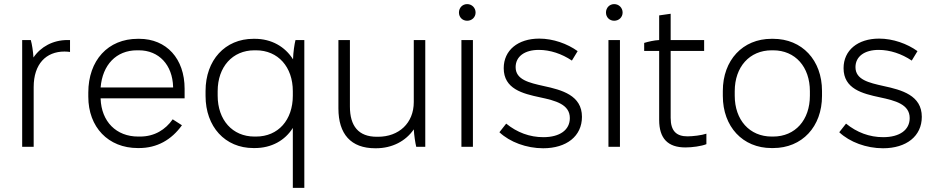

<svg xmlns="http://www.w3.org/2000/svg" viewBox="-20 -715 4550 935"><path d="M88 0H144V-291C144 -403 204 -464 294 -464C302 -464 316 -463 321 -462V-520H308C238 -520 178 -487 143 -435C141 -466 136 -499 130 -520H88Z M651 6H657C745 6 815 -34 866 -105L821 -134C786 -84 733 -50 662 -50H653C546 -50 474 -123 470 -234V-236H879V-283C879 -429 791 -526 658 -526H651C506 -526 410 -421 410 -264V-244C410 -96 507 6 651 6ZM470 -289C479 -399 546 -470 647 -470H656C754 -470 820 -399 823 -292V-289Z M1406 200H1462V-520H1419C1414 -500 1408 -462 1407 -426C1368 -488 1302 -526 1221 -526H1214C1076 -526 981 -422 981 -272V-248C981 -98 1076 6 1214 6H1221C1302 6 1368 -31 1406 -92ZM1219 -50C1112 -50 1040 -131 1040 -249V-271C1040 -389 1112 -470 1219 -470H1227C1334 -470 1406 -389 1406 -271V-249C1406 -131 1335 -50 1227 -50Z M1807 7H1811C1890 7 1956 -28 1995 -85C1997 -54 2002 -21 2007 0H2051V-520H1995V-218C1995 -115 1922 -49 1821 -49H1815C1726 -49 1684 -101 1684 -196V-520H1628V-187C1628 -62 1689 7 1807 7Z M2255 -614C2278 -614 2296 -631 2296 -654C2296 -677 2278 -695 2255 -695C2232 -695 2215 -677 2215 -654C2215 -631 2232 -614 2255 -614ZM2227 0H2283V-520H2227Z M2625 7C2739 7 2814 -52 2814 -146C2814 -251 2716 -277 2628 -296C2556 -312 2491 -327 2491 -388C2491 -440 2535 -472 2604 -472C2659 -472 2716 -453 2765 -420L2793 -466C2743 -502 2674 -527 2606 -527C2502 -527 2433 -470 2433 -383C2433 -282 2525 -259 2610 -241C2685 -225 2755 -207 2755 -140C2755 -82 2706 -47 2626 -47C2559 -47 2498 -70 2445 -113L2412 -71C2463 -23 2544 7 2625 7Z M2971 -614C2994 -614 3012 -631 3012 -654C3012 -677 2994 -695 2971 -695C2948 -695 2931 -677 2931 -654C2931 -631 2948 -614 2971 -614ZM2943 0H2999V-520H2943Z M3318 3C3350 3 3396 -3 3420 -13V-64C3397 -56 3353 -51 3328 -51C3275 -51 3246 -76 3246 -141V-467H3409V-520H3246V-648L3190 -640V-520C3167 -519 3136 -512 3117 -506V-467H3190V-131C3190 -41 3232 3 3318 3Z M3737 6H3745C3886 6 3983 -98 3983 -248V-272C3983 -422 3886 -526 3745 -526H3737C3597 -526 3500 -422 3500 -272V-248C3500 -98 3597 6 3737 6ZM3738 -50C3630 -50 3558 -131 3558 -249V-271C3558 -389 3630 -470 3738 -470H3745C3853 -470 3924 -389 3924 -271V-249C3924 -131 3853 -50 3745 -50Z M4280 7C4394 7 4469 -52 4469 -146C4469 -251 4371 -277 4283 -296C4211 -312 4146 -327 4146 -388C4146 -440 4190 -472 4259 -472C4314 -472 4371 -453 4420 -420L4448 -466C4398 -502 4329 -527 4261 -527C4157 -527 4088 -470 4088 -383C4088 -282 4180 -259 4265 -241C4340 -225 4410 -207 4410 -140C4410 -82 4361 -47 4281 -47C4214 -47 4153 -70 4100 -113L4067 -71C4118 -23 4199 7 4280 7Z"/></svg>

Font: Fixel Text Light
Style: Regular
Weight: 300
Width: 4
Designer: AlfaBravo + MacPaw
Foundry: Kyrylo Tkachov, Marchela Mozhyna, Serhii Makarenko, Maria Weinstein, Zakhar Kryvoshyya
Version: Version 1.211